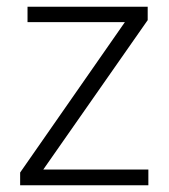

<svg xmlns="http://www.w3.org/2000/svg" viewBox="-20 -552 503 572"><path d="M422 0H40V-38L352 -486H62V-532H420V-492L109 -47H422Z"/></svg>

Font: Noto Sans Cham Light
Style: Regular
Weight: 300
Version: Version 2.002